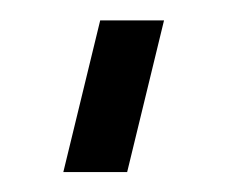

<svg xmlns="http://www.w3.org/2000/svg" viewBox="-20 -146 223 188"><path d="M42 22.5 78.1 -126H140.6L104.5 22.5Z"/></svg>

Font: Post No Bills Jaffna Medium
Style: Regular
Weight: 500
Designer: Kosala Senevirathne, Siva Puranthara, Lasantha Premarathna, Tharique Azeez
Foundry: Mooniak
Version: Version 1.220 ; ttfautohint (v1.6)